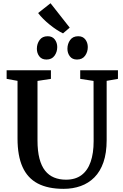

<svg xmlns="http://www.w3.org/2000/svg" viewBox="-20 -1188 780 1216"><path d="M382.5 8Q283.5 8 219 -26Q154.5 -60 122.8 -130.5Q91 -201 91 -310.5V-676L22 -688.5V-743H302.5V-688.5L217.5 -675.5V-299Q217.5 -231.5 229.8 -184.2Q242 -137 265.5 -107.2Q289 -77.5 322.5 -63.8Q356 -50 398 -50Q457.5 -50 496.2 -79Q535 -108 554 -162.8Q573 -217.5 573 -294L572.5 -675.5L488 -688.5V-743H727V-688.5L655.5 -676V-300.5Q655.5 -219 635.2 -160.5Q615 -102 578 -64.8Q541 -27.5 491.2 -9.8Q441.5 8 382.5 8ZM273.5 -811Q244.5 -811 229 -831.2Q213.5 -851.5 213.5 -879Q213.5 -910.5 230.8 -934.5Q248 -958.5 281.5 -958.5H282.5Q311.5 -958.5 327 -938Q342.5 -917.5 342.5 -890Q342.5 -859 325.2 -835Q308 -811 274.5 -811ZM467 -811Q438 -811 422.5 -831.2Q407 -851.5 407 -879Q407 -910.5 424.2 -934.5Q441.5 -958.5 475 -958.5H476Q505 -958.5 520.5 -938Q536 -917.5 536 -890Q536 -859 518.8 -835Q501.5 -811 468 -811ZM378.5 -977Q360.5 -985.5 339 -999.5Q317.5 -1013.5 295.8 -1031Q274 -1048.5 254.5 -1067.8Q235 -1087 221.5 -1105.5L300 -1167.5L421.5 -1013L379.5 -977Z"/></svg>

Font: Merriweather 20pt SemiBold
Style: Regular
Weight: 600
Version: Version 2.100